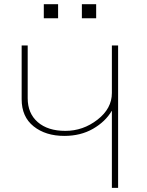

<svg xmlns="http://www.w3.org/2000/svg" viewBox="-20 -911 712 931"><path d="M192.4 -822.3V-890.6H261.7V-822.3ZM377 -822.3V-890.6H446.3V-822.3ZM85 -429.7V-690.4H114.3V-434.6Q114.3 -361.3 163.1 -318.8Q211.9 -276.4 296.9 -276.4Q382.8 -276.4 452.6 -330.6Q522.5 -384.8 522.5 -460V-690.4H552.7V0H522.5V-373H521.5Q491.2 -321.3 431.2 -286.6Q371.1 -252 292 -252Q201.2 -252 143.1 -298.3Q85 -344.7 85 -429.7Z"/></svg>

Font: Gothic A1 Thin
Style: Regular
Weight: 250
Designer: HanYang I&C Co.,Ltd.
Foundry: HanYang I&C Co.,Ltd.
Version: Version 2.50